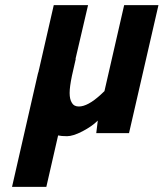

<svg xmlns="http://www.w3.org/2000/svg" viewBox="-20 -520 639 750"><path d="M276 -290C276 -290 275 -290 275 -290C275 -290 324 -500 324 -500C324 -500 190 -500 190 -500C190 -500 133 -251 133 -251C133 -251 133 -251 133 -251C132 -247 131 -244 131 -242C131 -242 128 -232 128 -232C128 -232 27 210 27 210C27 210 161 210 161 210C161 210 207 9 207 9C207 9 207 9 207 9C215 11 227 12 242 12C257 12 277 6 302 -7C327 -20 347 -34 362 -49C362 -49 356 0 356 0C356 0 484 0 484 0C484 0 599 -500 599 -500C599 -500 465 -500 465 -500C465 -500 388 -164 388 -164C388 -164 372 -149 372 -149C372 -149 372 -149 372 -149C339 -119 311 -104 288 -104C288 -104 288 -104 288 -104C275 -104 266 -109 261 -118C255 -127 252 -140 252 -157C252 -173 255 -195 261 -224C261 -224 276 -290 276 -290Z"/></svg>

Font: My Font
Style: Bold Italic
Weight: 500
Version: Version 0.001